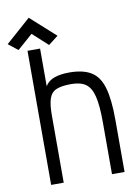

<svg xmlns="http://www.w3.org/2000/svg" viewBox="-120 -1059 825 1128"><g transform="rotate(-10 292.0 -495.0)"><path d="M91.5 0V-800H166.5V-576Q186.5 -607.5 223.2 -619.8Q260 -632 310 -632Q393 -632 441 -602.2Q489 -572.5 509.2 -502.5Q529.5 -432.5 529.5 -312.5V0H454.5V-312.5Q454.5 -409.5 441.2 -464Q428 -518.5 396.8 -540.8Q365.5 -563 310 -563Q253.5 -563 222.2 -550.2Q191 -537.5 178.8 -502.8Q166.5 -468 166.5 -402.5V0ZM222.5 -811.5 132 -894 40.5 -813.5 -16.5 -858.5 132 -990 280.5 -856.5Z"/></g></svg>

Font: Victor Mono Thin
Style: Regular
Weight: 100
Monospace: yes
Designer: Rune Bjørnerås
Version: Version 1.561;gftools[0.9.30]